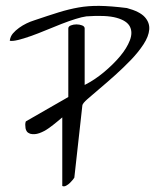

<svg xmlns="http://www.w3.org/2000/svg" viewBox="-20 -581 554 669"><path d="M85 -115Q77 -118 73.5 -123Q70 -128 69 -134Q68 -140 68 -146.5Q68 -153 70 -158L218 -243V-482Q218 -489 227 -492.5Q236 -496 246.5 -496Q257 -496 266 -492.5Q275 -489 275 -482V-285Q309 -302 341.5 -329Q374 -356 398 -384.5Q422 -413 432.5 -440.5Q443 -468 432.5 -488.5Q422 -509 386 -519Q350 -529 281 -524Q266 -522 243.5 -515Q221 -508 194 -497.5Q167 -487 139.5 -475.5Q112 -464 86.5 -455Q61 -446 42 -441.5Q23 -437 14 -439Q16 -454 25 -464.5Q34 -475 46.5 -484Q59 -493 72.5 -499.5Q86 -506 99 -510Q149 -527 184.5 -538Q220 -549 254 -555Q288 -561 327 -560.5Q366 -560 422 -553Q467 -541 484.5 -521.5Q502 -502 500 -478Q498 -454 480 -426.5Q462 -399 436 -372Q410 -345 381 -319Q352 -293 327 -272Q302 -251 285 -236Q268 -221 267 -214L239 38L234 45Q230 50 224 56Q218 62 210.5 66Q203 70 197 67V-172Q191 -167 178.5 -156.5Q166 -146 150 -134.5Q134 -123 117 -117Q100 -111 85 -115Z"/></svg>

Font: Liu Jian Mao Cao
Style: Regular
Weight: 400
Designer: ZhongQi
Foundry: ZhongQi
Version: Version 1.001